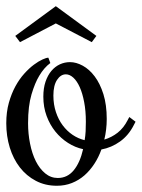

<svg xmlns="http://www.w3.org/2000/svg" viewBox="-25 -595 454 615"><path d="M409.2 -205.1 403.8 -194.8Q387.2 -161.6 359.6 -141.8Q332 -122.1 299.8 -116.2Q291 -91.3 277.1 -70.1Q263.2 -48.8 245.4 -33.2Q227.5 -17.6 205.3 -8.8Q183.1 0 157.2 0Q119.6 0 89.6 -15.9Q59.6 -31.7 38.6 -58.8Q17.6 -85.9 6.3 -122.3Q-4.9 -158.7 -4.9 -200.2Q-4.9 -236.3 3.4 -265.9Q11.7 -295.4 24.4 -318.6Q37.1 -341.8 52.7 -359.1Q68.4 -376.5 83.5 -387.7Q98.6 -398.9 111.1 -404.5Q123.5 -410.2 129.9 -410.2L136.2 -393.1Q116.2 -378.4 100.6 -352.1Q86.9 -329.6 75.9 -292.5Q64.9 -255.4 64.9 -200.2Q64.9 -166.5 71.3 -134.8Q77.6 -103 89.8 -78.6Q102.1 -54.2 119.9 -39.6Q137.7 -24.9 160.2 -24.9Q190.9 -24.9 211.2 -49.6Q231.4 -74.2 241.2 -117.2Q215.8 -122.6 192.9 -137.2Q169.9 -151.9 152.3 -173.6Q134.8 -195.3 124.3 -223.6Q113.8 -252 113.8 -285.2Q113.8 -312.5 120.8 -333.3Q127.9 -354 139.6 -367.9Q151.4 -381.8 166.7 -388.9Q182.1 -396 199.2 -396Q219.2 -396 240.2 -384.5Q261.2 -373 278.3 -350.3Q295.4 -327.6 306.2 -293.5Q316.9 -259.3 316.9 -213.9Q316.9 -196.8 314.9 -180.2Q313 -163.6 309.1 -147.9Q332.5 -154.8 351.8 -169.9Q371.1 -185.1 383.8 -210L389.2 -220.2ZM146 -289.1Q146 -260.3 154.1 -236.1Q162.1 -211.9 175.8 -193.6Q189.5 -175.3 207.5 -163.1Q225.6 -150.9 246.1 -146Q248.5 -159.7 249.3 -174.6Q250 -189.5 250 -205.1Q250 -239.7 244.6 -267.8Q239.3 -295.9 230.5 -315.7Q221.7 -335.4 210 -346.2Q198.2 -356.9 186 -356.9Q169.4 -356.9 157.7 -339.1Q146 -321.3 146 -289.1ZM153.8 -575.2 283.7 -480 269 -460 153.8 -520 39.1 -460 23.9 -480Z"/></svg>

Font: Rochester
Style: Regular
Weight: 400
Version: Version 1.006